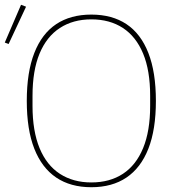

<svg xmlns="http://www.w3.org/2000/svg" viewBox="-42 -771 742 803"><path d="M340 12Q253 12 193 -28.5Q133 -69 101.5 -149Q70 -229 70 -349Q70 -469 101.5 -549.5Q133 -630 193 -670Q253 -710 340 -710Q427 -710 487 -670Q547 -630 578.5 -549.5Q610 -469 610 -349Q610 -229 578.5 -149Q547 -69 487 -28.5Q427 12 340 12ZM340 -8Q417 -8 472 -44Q527 -80 556.5 -151.5Q586 -223 586 -328V-370Q586 -476 556.5 -547Q527 -618 472 -654Q417 -690 340 -690Q264 -690 208.5 -654Q153 -618 123.5 -547Q94 -476 94 -370V-328Q94 -223 123.5 -151.5Q153 -80 208.5 -44Q264 -8 340 -8ZM67 -743 -6 -587 -22 -593 46 -751Z"/></svg>

Font: IBM Plex Sans Thin
Style: Regular
Weight: 250
Designer: Mike Abbink, Paul van der Laan, Pieter van Rosmalen
Foundry: Bold Monday
Version: Version 3.201